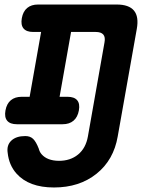

<svg xmlns="http://www.w3.org/2000/svg" viewBox="-20 -750 640 850"><path d="M126.9 -608.5Q97.1 -608.5 84.1 -624.1Q71.2 -639.8 76.6 -669.6Q82 -699.4 100.3 -714.7Q118.7 -730 148.5 -730H496.5Q550.8 -730 573.1 -703.1Q595.4 -676.3 585.6 -622L501.2 -146.3Q483.2 -41.5 407.3 19.2Q331.4 80 219 80Q107.7 80 52.8 18.2Q19.7 -19.1 14 -73.3Q8.7 -107.2 30.1 -127.4Q51.5 -147.7 92 -147.7Q113.7 -147.7 126.7 -135.1Q139.7 -122.5 151.5 -92.2Q155.2 -77.4 164.1 -67.2Q188.8 -38.7 239.9 -38Q291.3 -37.7 325.6 -65.9Q360 -94 369.2 -146.3L442.5 -561.5Q447.2 -585.7 437.3 -597.1Q427.4 -608.5 403.9 -608.5H294.6L243.8 -321.5H278.9Q308.7 -321.5 321.7 -306.2Q334.6 -290.9 329.2 -261.1Q323.8 -231.3 305.5 -215.7Q287.1 -200 257.3 -200H54.5Q24.7 -200 11.7 -215.7Q-1.2 -231.3 4.2 -261.1Q9.6 -290.9 27.9 -306.2Q46.3 -321.5 76.1 -321.5H111.2L162 -608.5Z"/></svg>

Font: Maple Mono
Style: Italic
Weight: 400
Italic angle: -10°
Monospace: yes
Designer: subframe7536
Version: Version 7.300